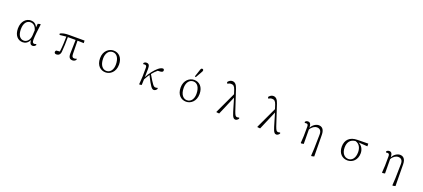

<svg xmlns="http://www.w3.org/2000/svg" viewBox="98 -2533 9788 4440"><g transform="rotate(20 4992.5 -313.0)"><path d="M318 -257C318 -414 391 -483 474 -483C536 -483 599 -446 628 -342L621 -212C613 -88 538 -30 471 -30C376 -30 318 -111 318 -257ZM458 14C522 14 587 -20 622 -101C630 -14 657 14 702 14C735 14 763 -5 779 -33L769 -56C754 -48 741 -43 724 -43C692 -43 674 -63 674 -129C674 -204 693 -380 712 -513L699 -522L642 -506L633 -414C598 -493 541 -526 469 -526C360 -526 248 -432 248 -249C248 -80 338 14 458 14Z M1203 -437 1365 -454C1363 -332 1360 -209 1342 -79C1310 -78 1281 -75 1258 -72C1243 -63 1236 -51 1236 -31C1236 -6 1254 12 1287 12C1341 12 1382 -20 1388 -93C1400 -210 1402 -333 1402 -455H1593C1589 -325 1585 -204 1585 -115C1585 -23 1618 14 1684 14C1725 14 1752 -5 1771 -33L1763 -56C1747 -48 1731 -42 1709 -42C1669 -42 1648 -59 1646 -129L1640 -455L1795 -450L1792 -512H1410C1310 -512 1254 -499 1197 -470Z M2496 14C2609 14 2732 -77 2732 -261C2732 -432 2634 -526 2506 -526C2392 -526 2268 -433 2268 -254C2268 -69 2377 14 2496 14ZM2503 -25C2417 -25 2337 -102 2337 -272C2337 -398 2400 -486 2499 -486C2599 -486 2663 -392 2663 -238C2663 -118 2607 -25 2503 -25Z M3335 10 3386 0C3387 -44 3389 -92 3391 -140C3423 -198 3445 -232 3475 -279C3600 -27 3638 14 3685 14C3716 14 3745 -9 3762 -40L3754 -63C3742 -57 3722 -53 3702 -53C3659 -53 3627 -91 3499 -311C3539 -360 3579 -400 3621 -435L3679 -438C3726 -441 3750 -456 3750 -487C3750 -512 3737 -522 3719 -526C3689 -524 3653 -512 3608 -475C3532 -411 3450 -310 3391 -195C3393 -263 3396 -334 3396 -395C3397 -486 3375 -522 3315 -522C3286 -522 3261 -508 3247 -488L3255 -464C3267 -466 3279 -468 3290 -468C3326 -468 3340 -448 3339 -399L3337 -187L3324 1Z M4479 14C4592 14 4715 -77 4715 -261C4715 -432 4617 -526 4489 -526C4375 -526 4251 -433 4251 -254C4251 -69 4360 14 4479 14ZM4486 -25C4400 -25 4320 -102 4320 -272C4320 -398 4383 -486 4482 -486C4582 -486 4646 -392 4646 -238C4646 -118 4590 -25 4486 -25ZM4473 -608 4498 -597 4583 -746C4599 -773 4605 -784 4605 -800C4605 -819 4591 -831 4573 -831C4553 -831 4542 -818 4532 -785Z M5694 14C5722 14 5755 -12 5770 -40L5761 -62C5744 -55 5726 -53 5712 -53C5679 -53 5661 -73 5629 -163L5464 -663C5432 -761 5389 -802 5327 -802C5283 -802 5247 -778 5217 -738L5236 -703C5260 -720 5288 -731 5320 -731C5374 -731 5406 -709 5432 -630L5465 -528L5222 -8L5227 2L5294 8L5492 -455L5585 -140C5624 -7 5656 14 5694 14Z M6702 14C6730 14 6763 -12 6778 -40L6769 -62C6752 -55 6734 -53 6720 -53C6687 -53 6669 -73 6637 -163L6472 -663C6440 -761 6397 -802 6335 -802C6291 -802 6255 -778 6225 -738L6244 -703C6268 -720 6296 -731 6328 -731C6382 -731 6414 -709 6440 -630L6473 -528L6230 -8L6235 2L6302 8L6500 -455L6593 -140C6632 -7 6664 14 6702 14Z M7626 196 7638 205 7700 190 7694 -343C7692 -479 7630 -526 7553 -526C7495 -526 7409 -481 7370 -395C7366 -493 7340 -523 7289 -523C7256 -523 7235 -508 7221 -488L7229 -464C7241 -466 7253 -468 7264 -468C7300 -468 7313 -449 7313 -399L7311 -172L7300 1L7311 10L7373 0L7370 -352C7407 -423 7473 -465 7531 -465C7599 -465 7645 -425 7643 -330L7636 18Z M8450 14C8576 14 8685 -83 8685 -246C8685 -339 8639 -427 8551 -466L8775 -451L8773 -517L8510 -513C8320 -512 8220 -410 8220 -242C8220 -84 8317 14 8450 14ZM8289 -245C8289 -377 8351 -460 8475 -472C8574 -446 8620 -354 8620 -249C8620 -103 8550 -25 8458 -25C8361 -25 8289 -108 8289 -245Z M9626 196 9638 205 9700 190 9694 -343C9692 -479 9630 -526 9553 -526C9495 -526 9409 -481 9370 -395C9366 -493 9340 -523 9289 -523C9256 -523 9235 -508 9221 -488L9229 -464C9241 -466 9253 -468 9264 -468C9300 -468 9313 -449 9313 -399L9311 -172L9300 1L9311 10L9373 0L9370 -352C9407 -423 9473 -465 9531 -465C9599 -465 9645 -425 9643 -330L9636 18Z"/></g></svg>

Font: Kiri Minchoo Light
Style: Regular
Weight: 300
Designer: Ryoko NISHIZUKA 西塚涼子 (kana & ideographs); Frank Grießhammer (Latin, Greek & Cyrillic);
akenotsuki.com/eyeben/fonts/ (U+
Foundry: Adobe
akenotsuki.com/eyeben/fonts/
Version: Version 4.002;hotconv 1.0.119;makeotfexe 2.5.65604